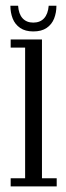

<svg xmlns="http://www.w3.org/2000/svg" viewBox="-20 -664 236 684"><path d="M18 0V-29H69.5V-494.5H18V-523.5H129.5V-29H182V0ZM98.5 -552Q70 -552 51.8 -564.5Q33.5 -577 25.2 -598Q17 -619 17 -643.5H44.5Q46.5 -614 60.5 -598.8Q74.5 -583.5 98.5 -583.5Q123 -583.5 137 -598.8Q151 -614 153.5 -643.5H181Q181 -619 172.8 -598Q164.5 -577 146.2 -564.5Q128 -552 98.5 -552Z"/></svg>

Font: Imbue 24pt Light
Style: Regular
Weight: 300
Designer: Tyler Finck
Foundry: Etcetera Type Company
Version: Version 1.102